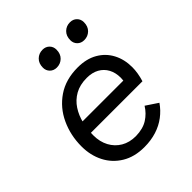

<svg xmlns="http://www.w3.org/2000/svg" viewBox="-194 -823 960 960"><g transform="rotate(-45 286.0 -343.5)"><path d="M276 9Q207 9 157.5 -21Q108 -51 82 -102Q56 -153 56 -216Q56 -294 87 -361Q118 -428 177.5 -468.5Q237 -509 322 -509Q383 -509 426.5 -484Q470 -459 493 -415.5Q516 -372 516 -317Q516 -297 512.5 -275.5Q509 -254 502 -231H95V-301H467L432 -273Q435 -285 436.5 -297Q438 -309 438 -320Q438 -356 423.5 -383Q409 -410 382 -425Q355 -440 317 -440Q268 -440 233.5 -420.5Q199 -401 177.5 -368Q156 -335 146.5 -294.5Q137 -254 137 -213Q137 -168 155.5 -133.5Q174 -99 207 -79.5Q240 -60 285 -60Q336 -61 369 -82Q402 -103 423 -137L486 -95Q464 -63 433 -39.5Q402 -16 362.5 -3.5Q323 9 276 9ZM442 -582Q420 -582 406 -596Q392 -610 392 -631Q392 -661 410 -678.5Q428 -696 454 -696Q476 -696 490 -682Q504 -668 504 -647Q504 -617 486 -599.5Q468 -582 442 -582ZM248 -582Q226 -582 212 -596Q198 -610 198 -631Q198 -661 216 -678.5Q234 -696 260 -696Q282 -696 296 -682Q310 -668 310 -647Q310 -617 292 -599.5Q274 -582 248 -582Z"/></g></svg>

Font: Work Sans
Style: Italic
Weight: 400
Italic angle: -13°
Designer: Wei Huang
Foundry: Wei Huang
Version: Version 2.012